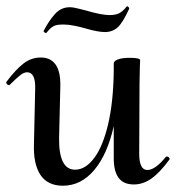

<svg xmlns="http://www.w3.org/2000/svg" viewBox="-26 -578 560 611"><path d="M505 -80Q509 -80 512 -76.5Q515 -73 513 -70Q482 -28 455.5 -9.5Q429 9 400 9Q367 9 351.5 -12Q336 -33 336 -74V-177Q316 -87 274 -37Q232 13 174 13Q126 13 103 -21Q80 -55 82 -119L86 -297Q87 -348 60 -348Q50 -348 37.5 -338Q25 -328 6 -309Q4 -307 3 -307Q-1 -307 -4 -310.5Q-7 -314 -6 -317Q25 -358 49.5 -376.5Q74 -395 104 -395Q135 -395 151 -372.5Q167 -350 166 -303L162 -138Q161 -38 213 -38Q246 -38 274 -75.5Q302 -113 318.5 -184.5Q335 -256 336 -354V-376Q336 -384 349.5 -389Q363 -394 387 -394Q418 -394 420 -387L419 -363L418 -312L417 -89Q417 -37 443 -37Q468 -37 502 -79Q503 -80 505 -80ZM120 -473Q118 -473 115 -475.5Q112 -478 113 -480Q129 -511 148.5 -533Q168 -555 196 -555Q207 -555 224 -550.5Q241 -546 246 -545Q297 -530 322 -530Q342 -530 353.5 -536Q365 -542 377 -557Q377 -558 377.5 -558Q378 -558 378 -558Q381 -558 383.5 -555Q386 -552 385 -550Q365 -506 348.5 -491Q332 -476 308 -476Q286 -476 248 -487Q231 -492 211.5 -496Q192 -500 176 -500Q155 -500 146 -495.5Q137 -491 130.5 -483.5Q124 -476 121 -473Z"/></svg>

Font: Cormorant Upright SemiBold
Style: Regular
Weight: 600
Designer: Christian Thalmann (Catharsis Fonts)
Foundry: Catharsis Fonts
Version: Version 3.302